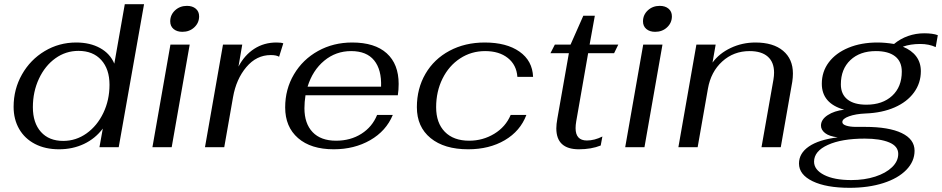

<svg xmlns="http://www.w3.org/2000/svg" viewBox="-20 -703 4499 917"><path d="M45 -193Q45 -277 85 -347.5Q125 -418 193.5 -459Q262 -500 344 -500Q410 -500 458 -473.5Q506 -447 526 -399L576 -683H668L547 0H455L471 -89Q435 -41 381 -15.5Q327 10 262 10Q196 10 147 -15.5Q98 -41 71.5 -87Q45 -133 45 -193ZM503 -298Q503 -373 463.5 -416.5Q424 -460 355 -460Q294 -460 244.5 -424.5Q195 -389 166 -327Q137 -265 137 -191Q137 -116 175.5 -73Q214 -30 282 -30Q343 -30 393.5 -66Q444 -102 473.5 -163.5Q503 -225 503 -298Z M793 -601Q793 -632 816 -653.5Q839 -675 873 -675Q899 -675 915 -661.5Q931 -648 931 -625Q931 -594 908 -572.5Q885 -551 851 -551Q825 -551 809 -564.5Q793 -578 793 -601ZM794 -490H886L800 0H708Z M1045 -490H1137L1119 -385Q1148 -440 1194.5 -470Q1241 -500 1300 -500Q1324 -500 1333 -496L1313 -432Q1300 -440 1273 -440Q1205 -440 1156.5 -382.5Q1108 -325 1093 -239L1051 0H959Z M1434 -186Q1434 -113 1473 -72Q1512 -31 1585 -31Q1654 -31 1706 -64Q1758 -97 1781 -154H1856Q1824 -77 1748 -33.5Q1672 10 1574 10Q1465 10 1403.5 -43.5Q1342 -97 1342 -190Q1342 -277 1384 -348Q1426 -419 1499 -459.5Q1572 -500 1662 -500Q1770 -500 1827 -448.5Q1884 -397 1884 -302Q1884 -273 1880 -248H1439Q1434 -215 1434 -186ZM1449 -289H1800Q1803 -370 1767 -414.5Q1731 -459 1657 -459Q1584 -459 1528.5 -413Q1473 -367 1449 -289Z M1971 -191Q1971 -280 2012 -350.5Q2053 -421 2127 -460.5Q2201 -500 2295 -500Q2399 -500 2461 -456.5Q2523 -413 2526 -336H2451Q2447 -393 2405.5 -426Q2364 -459 2297 -459Q2231 -459 2177.5 -424Q2124 -389 2093.5 -327.5Q2063 -266 2063 -191Q2063 -116 2104.5 -73.5Q2146 -31 2221 -31Q2286 -31 2340.5 -64Q2395 -97 2419 -154H2494Q2465 -77 2391 -33.5Q2317 10 2216 10Q2102 10 2036.5 -43.5Q1971 -97 1971 -191Z M2637 -90Q2637 -109 2642 -137L2697 -449H2609L2630 -490H2705L2766 -628H2821L2796 -490H2933L2913 -449H2789L2732 -123Q2729 -105 2729 -91Q2729 -32 2783 -32Q2819 -32 2857 -51L2849 -8Q2804 10 2745 10Q2637 10 2637 -90Z M3051 -601Q3051 -632 3074 -653.5Q3097 -675 3131 -675Q3157 -675 3173 -661.5Q3189 -648 3189 -625Q3189 -594 3166 -572.5Q3143 -551 3109 -551Q3083 -551 3067 -564.5Q3051 -578 3051 -601ZM3052 -490H3144L3058 0H2966Z M3306 -490H3398L3383 -404Q3415 -448 3470 -474Q3525 -500 3588 -500Q3673 -500 3720 -460.5Q3767 -421 3767 -352Q3767 -333 3764 -313L3709 0H3617L3674 -323Q3677 -341 3677 -356Q3677 -406 3647 -432.5Q3617 -459 3560 -459Q3484 -459 3429.5 -409.5Q3375 -360 3361 -279L3312 0H3220Z M4375 -493Q4328 -493 4292 -480Q4334 -463 4356 -433.5Q4378 -404 4378 -363Q4378 -306 4345 -261Q4312 -216 4252.5 -190Q4193 -164 4114 -161Q4067 -159 4035 -147.5Q4003 -136 4003 -120Q4003 -109 4021.5 -103Q4040 -97 4068 -97H4111Q4225 -97 4286.5 -67.5Q4348 -38 4348 17Q4348 68 4308.5 108.5Q4269 149 4198.5 171.5Q4128 194 4038 194Q3926 194 3861 162.5Q3796 131 3796 78Q3796 29 3843.5 -3.5Q3891 -36 3981 -47Q3940 -52 3920.5 -67.5Q3901 -83 3901 -103Q3901 -132 3933 -153Q3965 -174 4012 -179Q3905 -209 3905 -303Q3905 -361 3938.5 -405.5Q3972 -450 4032.5 -475Q4093 -500 4171 -500Q4208 -500 4250 -493Q4280 -518 4317 -531Q4354 -544 4394 -544Q4435 -544 4459 -535L4449 -478Q4417 -493 4375 -493ZM4287 -361Q4287 -409 4255 -434Q4223 -459 4163 -459Q4087 -459 4041.5 -416Q3996 -373 3996 -300Q3996 -253 4027.5 -228Q4059 -203 4118 -203Q4195 -203 4241 -245.5Q4287 -288 4287 -361ZM3868 69Q3868 108 3916 132.5Q3964 157 4046 157Q4109 157 4160 140.5Q4211 124 4240.5 95.5Q4270 67 4270 32Q4270 -5 4226.5 -23Q4183 -41 4110 -41Q4000 -41 3934 -11Q3868 19 3868 69Z"/></svg>

Font: Fahkwang
Style: Italic
Weight: 400
Italic angle: -10°
Version: Version 1.000; ttfautohint (v1.6)